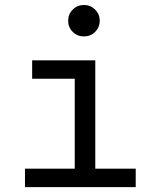

<svg xmlns="http://www.w3.org/2000/svg" viewBox="-20 -764 626 784"><path d="M82 0V-75.2H285.2V-442.4H111.3V-517.6H369.1V-75.2H534.2V0ZM322.8 -615.2Q295.9 -615.2 277.1 -633.8Q258.3 -652.3 258.3 -679.2Q258.3 -706.1 277.1 -724.9Q295.9 -743.7 322.8 -743.7Q349.6 -743.7 368.4 -724.9Q387.2 -706.1 387.2 -679.2Q387.2 -652.3 368.4 -633.8Q349.6 -615.2 322.8 -615.2Z"/></svg>

Font: Cascadia Mono NF SemiLight
Style: Regular
Weight: 350
Monospace: yes
Designer: Aaron Bell
Foundry: Saja Typeworks
Version: Version 2404.023; ttfautohint (v1.8.4)